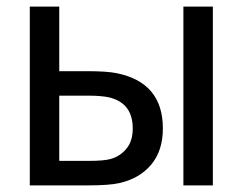

<svg xmlns="http://www.w3.org/2000/svg" viewBox="-20 -560 733 580"><path d="M70 0V-540H159V-345H242Q303 -345 332 -339Q472 -311 472 -172Q472 -105 437 -63Q402 -21 341 -7Q310 0 247 0ZM534 0V-540H623V0ZM159 -74H248Q295 -74 315 -80Q343 -88 362 -111Q381 -134 381 -172Q381 -249 309 -266Q285 -271 248 -271H159Z"/></svg>

Font: Manrope Medium
Style: Medium
Weight: 500
Designer: Mikhail Sharanda
Foundry: Mikhail Sharanda
Version: Version 4.000;hotconv 1.0.109;makeotfexe 2.5.65596